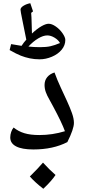

<svg xmlns="http://www.w3.org/2000/svg" viewBox="-20 -922 531 1197"><path d="M188 9.8Q117.2 9.8 80.6 -9.3Q43.9 -28.3 43.9 -64.9Q43.9 -82 49.6 -98.9Q55.2 -115.7 64.9 -127Q94.2 -103 131.8 -91.6Q169.4 -80.1 225.1 -80.1Q307.1 -80.1 384.8 -104Q365.2 -158.2 311 -258.8L290 -297.4Q272.9 -326.7 265.4 -348.1Q257.8 -369.6 257.8 -392.1Q257.8 -420.9 274.2 -440.9Q290.5 -460.9 319.8 -470.2Q337.4 -421.9 358.4 -377Q379.4 -332 397.7 -292Q416 -252 428.5 -217.3Q440.9 -182.6 440.9 -155.8Q440.9 -118.2 399.9 -36.1Q311 9.8 188 9.8ZM326.2 168.9Q301.3 206.5 250 254.9Q197.8 214.4 166 178.2Q218.3 127 248 91.8Q288.6 136.2 326.2 168.9ZM49.3 -647 114.3 -636.2Q127.4 -656.7 144 -674.8L119.1 -798.3Q107.9 -852.1 107.9 -861.8Q107.9 -874.5 126.5 -886Q145 -897.5 168.9 -901.9L186 -851.1L174.3 -841.8Q176.8 -813.5 177.2 -780Q177.7 -746.6 179.2 -712.9Q209.5 -741.7 237.3 -757.8Q265.1 -773.9 283.2 -773.9Q303.2 -773.9 327.9 -756.8Q352.5 -739.7 369.9 -714.6Q387.2 -689.5 387.2 -672.9Q387.2 -639.6 364.5 -612.1Q341.8 -584.5 303.7 -568.4Q265.6 -552.2 227.1 -552.2Q194.8 -552.2 165.5 -558.3Q136.2 -564.5 109.6 -575Q83 -585.4 40 -609.9ZM274.9 -701.2Q249.5 -701.2 218 -682.4Q186.5 -663.6 157.2 -631.8Q192.4 -627.9 230 -627.9Q268.6 -627.9 294.7 -633.8Q320.8 -639.6 354 -653.8Q343.8 -672.9 320.3 -687Q296.9 -701.2 274.9 -701.2Z"/></svg>

Font: Sahl Naskh
Style: Regular
Weight: 400
Designer: Pascal Zoghbi
Version: Version 1.001